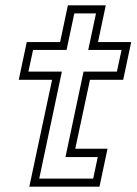

<svg xmlns="http://www.w3.org/2000/svg" viewBox="-20 -697 510 717"><path d="M89.5 0 174.5 -399H50L80 -540H204.5L233.5 -677H375L346 -540H470L440 -399H316L261 -141.5H381.5L351.5 0ZM126.5 -30H328L345 -110.5H224.5L292 -429.5H416.5L434 -510.5H309.5L338.5 -647H257.5L228.5 -510.5H103.5L86 -429.5H211Z"/></svg>

Font: Tourney Thin Light
Style: Italic
Weight: 300
Italic angle: -12°
Version: Version 1.015